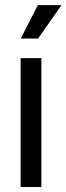

<svg xmlns="http://www.w3.org/2000/svg" viewBox="-20 -748 266 768"><path d="M62.5 0V-515.6H145.5V0ZM63 -593.8 131.3 -727.5H226.1L132.3 -593.8Z"/></svg>

Font: Inter Display
Style: Regular
Weight: 400
Designer: Rasmus Andersson
Foundry: rsms
Version: Version 4.000;git-37864ae